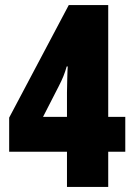

<svg xmlns="http://www.w3.org/2000/svg" viewBox="-20 -734 526 754"><path d="M243 -138V0H405V-138H472V-275H405V-714H250L16 -272V-138ZM243 -275H149L211 -396C226 -425 234 -445 242 -473H246C245 -470 243 -383 243 -371Z"/></svg>

Font: Noto Sans Devanagari ExtraCondensed Black
Style: Regular
Weight: 900
Width: 2
Designer: Jelle Bosma - Monotype Design Team
Foundry: Monotype Imaging Inc.
Version: Version 2.004